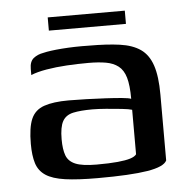

<svg xmlns="http://www.w3.org/2000/svg" viewBox="-43 -544 585 593"><g transform="rotate(-5 249.5 -248.0)"><path d="M237 6Q175 6 136 0.5Q97 -5 76 -19Q55 -33 47.5 -57Q40 -81 40 -117Q40 -168 51.5 -194.5Q63 -221 91.5 -231Q120 -241 168 -241Q193 -241 223.5 -240Q254 -239 282.5 -237.5Q311 -236 332.5 -234Q354 -232 361 -229Q361 -271 354 -295Q347 -319 331.5 -331Q316 -343 293 -347Q270 -351 239 -351Q205 -351 171.5 -349Q138 -347 108.5 -342Q79 -337 60 -329V-348Q60 -371 72.5 -381Q85 -391 103 -394Q123 -399 162 -402Q201 -405 245 -404Q301 -404 340.5 -398.5Q380 -393 404.5 -376Q429 -359 440.5 -325Q452 -291 452 -234V-30Q443 -11 391 -2.5Q339 6 237 6ZM237 -36Q277 -36 302.5 -38.5Q328 -41 342 -45.5Q356 -50 361 -57V-195Q352 -198 329 -200.5Q306 -203 281 -205Q256 -207 239 -207Q202 -207 179 -202Q156 -197 146 -179Q136 -161 136 -123Q136 -92 143 -73Q150 -54 171.5 -45Q193 -36 237 -36ZM126 -461V-502H365V-461Z"/></g></svg>

Font: Genos Thin Medium
Style: Regular
Weight: 500
Version: Version 1.010